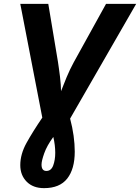

<svg xmlns="http://www.w3.org/2000/svg" viewBox="-20 -734 725 994"><path d="M85 -714H230L280 -414Q282 -400 285 -379.5Q288 -359 290.5 -338Q293 -317 294.5 -296.5Q296 -276 296 -262Q308 -294 325 -334.5Q342 -375 361 -410L529 -714H685L343 -120Q355 -75 361 -31.5Q367 12 367 51Q367 141 328 190.5Q289 240 208 240Q151 240 118 206.5Q85 173 85 121Q85 64 117.5 5.5Q150 -53 199 -125ZM220 151Q245 151 255.5 122.5Q266 94 266 57Q266 38 263.5 17Q261 -4 256 -25Q223 20 209 59.5Q195 99 195 118Q195 151 220 151Z"/></svg>

Font: BC Sans
Style: Bold Italic
Weight: 700
Italic angle: -12°
Designer: Monotype Design Team
Province of B.C.
Foundry: Monotype Imaging Inc.
Version: Version 2.000;GOOG;noto-source:20170915:90ef993387c0